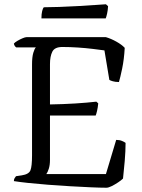

<svg xmlns="http://www.w3.org/2000/svg" viewBox="-20 -879 664 899"><path d="M478 0Q450 0 405 -2Q360 -4 308 -7Q256 -10 204.5 -14Q153 -18 111 -22.5Q69 -27 45 -31Q45 -39 48.5 -45Q52 -51 55 -54L82 -58Q115 -63 122.5 -81.5Q130 -100 130 -152V-577Q130 -612 136 -632Q142 -652 148 -657H56Q53 -659 49.5 -663.5Q46 -668 45 -675Q50 -681 62 -688Q74 -695 86 -700Q98 -705 104 -705H476Q500 -698 525 -684Q550 -670 564 -655Q561 -601 552 -558Q543 -515 537 -495Q520 -495 508 -498.5Q496 -502 492 -505L469 -643Q447 -646 414.5 -650Q382 -654 344.5 -656.5Q307 -659 272 -659Q236 -659 225 -637Q214 -615 214 -579V-390Q276 -391 332 -394.5Q388 -398 431 -403L440 -395Q438 -375 434.5 -360Q431 -345 428 -338H214V-130Q214 -106 208.5 -89Q203 -72 197 -64H476L524 -224Q540 -224 551.5 -219Q563 -214 568 -210Q568 -172 564 -125Q560 -78 556 -43Q548 -35 533 -25Q518 -15 503 -7.5Q488 0 478 0ZM174 -793Q174 -814 177.5 -827.5Q181 -841 185 -845Q215 -845 257.5 -846.5Q300 -848 344 -850.5Q388 -853 423.5 -855.5Q459 -858 476 -859L486 -850Q485 -831 481.5 -815.5Q478 -800 475 -793Z"/></svg>

Font: Texturina 72pt
Style: Regular
Weight: 400
Designer: Guillermo Torres Carreño
Foundry: Omnibus-Type
Version: Version 1.002; ttfautohint (v1.8.3)